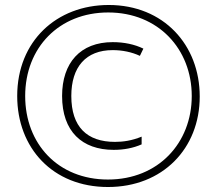

<svg xmlns="http://www.w3.org/2000/svg" viewBox="-20 -742 870 770"><path d="M413 8C632 8 781 -146 781 -355C781 -562 636 -722 416 -722C207 -722 49 -577 49 -357C49 -149 191 8 413 8ZM413 -22C213 -22 81 -165 81 -357C81 -551 217 -692 414 -692C615 -692 749 -545 749 -357C749 -169 615 -22 413 -22ZM436 -141C476 -141 514 -148 548 -163V-194C509 -178 474 -173 441 -173C329 -173 266 -233 266 -357C266 -473 324 -541 432 -541C471 -541 509 -533 541 -518L555 -547C520 -564 478 -573 432 -573C302 -573 229 -490 229 -357C229 -215 309 -141 436 -141Z"/></svg>

Font: Noto Sans ExtraCondensed ExtraLight
Style: Italic
Weight: 200
Width: 2
Italic angle: -12°
Designer: Monotype Design Team
Foundry: Monotype Imaging Inc.
Version: Version 2.013